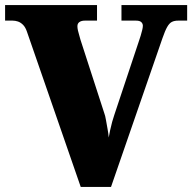

<svg xmlns="http://www.w3.org/2000/svg" viewBox="-20 -734 755 754"><path d="M86 -609Q80 -627 70.5 -636.5Q61 -646 50.5 -649.5Q40 -653 30 -653H0V-714H361V-653H313Q300 -653 292 -647.5Q284 -642 284 -631Q284 -624 286 -614.5Q288 -605 291 -596Q294 -587 296 -578L390 -288Q393 -281 396 -263.5Q399 -246 402.5 -227Q406 -208 407 -194Q409 -206 412.5 -222.5Q416 -239 420.5 -255.5Q425 -272 429 -283L524 -568Q529 -582 532.5 -594Q536 -606 538.5 -616Q541 -626 541 -633Q541 -641 535 -647Q529 -653 514 -653H457V-714H715V-653H680Q665 -653 655 -648Q645 -643 636.5 -628Q628 -613 618 -584L416 0H297Z"/></svg>

Font: Noto Serif Kannada Black
Style: Regular
Weight: 900
Version: Version 2.003